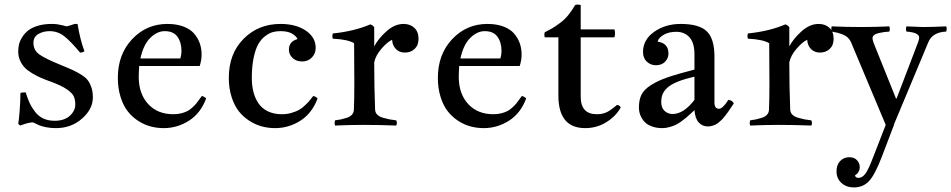

<svg xmlns="http://www.w3.org/2000/svg" viewBox="-20 -549 4182 844"><path d="M226.1 14.2Q202.1 14.2 182.9 10.3Q163.6 6.3 153.1 2Q142.6 -2.4 125 -11.2Q106 -11.2 68.8 2.9Q62.5 -1 60.1 -5.9Q62.5 -13.7 66.2 -59.1Q69.8 -104.5 69.8 -140.1Q76.2 -143.1 92.8 -143.1Q101.6 -114.7 111.1 -94.7Q120.6 -74.7 135.5 -55.9Q150.4 -37.1 171.6 -27.6Q192.9 -18.1 220.2 -18.1Q262.7 -18.1 286.9 -40Q311 -62 311 -89.8Q311 -110.8 304.2 -125.5Q297.4 -140.1 273.7 -156.5Q250 -172.9 206.1 -189Q178.7 -198.7 159.7 -207Q140.6 -215.3 120.4 -227.5Q100.1 -239.7 87.9 -252.7Q75.7 -265.6 67.9 -283.7Q60.1 -301.8 60.1 -323.2Q60.1 -338.9 63.7 -354.2Q67.4 -369.6 77.9 -386.2Q88.4 -402.8 104.2 -415.3Q120.1 -427.7 146.7 -435.8Q173.3 -443.8 207 -443.8Q220.7 -443.8 231.2 -442.4Q241.7 -440.9 256.6 -437.3Q271.5 -433.6 272.9 -433.1Q283.7 -435.5 295.2 -439.5Q306.6 -443.4 308.1 -443.8H320.8Q332.5 -373.5 351.1 -324.2Q345.2 -317.9 332 -317.9Q291.5 -366.7 262.9 -389.4Q234.4 -412.1 198.2 -412.1Q169.9 -412.1 148.4 -399.4Q127 -386.7 127 -360.8Q127 -328.1 153.1 -309.6Q179.2 -291 250 -262.2Q282.7 -249 301.5 -240.2Q320.3 -231.4 339.4 -219.2Q358.4 -207 367.4 -194.1Q376.5 -181.2 382.3 -163.1Q388.2 -145 388.2 -121.1Q388.2 -69.3 340.6 -27.6Q293 14.2 226.1 14.2Z M857.9 -258.8H591.8Q589.8 -229.5 589.8 -207Q591.3 -134.3 632.3 -90.6Q673.3 -46.9 742.2 -46.9Q760.7 -46.9 776.9 -51Q793 -55.2 803.5 -60.5Q814 -65.9 825.2 -76.2Q836.4 -86.4 841.6 -92.5Q846.7 -98.6 855.5 -111.1Q864.3 -123.5 867.2 -127Q878.9 -124.5 886.2 -116.2Q861.8 -50.8 810.5 -18.3Q759.3 14.2 699.2 14.2Q669.4 14.2 641.4 6.6Q613.3 -1 586.9 -18.1Q560.5 -35.2 541 -60.3Q521.5 -85.4 509.8 -123.3Q498 -161.1 498 -207Q498 -310.1 561 -377Q624 -443.8 715.8 -443.8Q756.3 -443.8 786.4 -432.4Q816.4 -420.9 833.3 -401.4Q850.1 -381.8 858.2 -358.6Q866.2 -335.4 866.2 -309.1Q866.2 -284.7 857.9 -258.8ZM704.1 -412.1Q670.4 -412.1 640.4 -382.3Q610.4 -352.5 597.2 -292H772.9Q777.8 -310.5 777.8 -324.2Q777.8 -362.3 760.3 -387.2Q742.7 -412.1 704.1 -412.1Z M1356.9 -127Q1368.7 -124.5 1376 -116.2Q1351.6 -50.8 1300.3 -18.3Q1249 14.2 1189 14.2Q1159.2 14.2 1130.9 6.6Q1102.5 -1 1075.9 -18.1Q1049.3 -35.2 1029.5 -60.3Q1009.8 -85.4 997.8 -123.3Q985.8 -161.1 985.8 -207Q985.8 -313 1050.8 -378.4Q1115.7 -443.8 1212.9 -443.8Q1281.2 -443.8 1324.5 -414.3Q1367.7 -384.8 1367.7 -338.9Q1367.7 -313 1350.6 -295.9Q1333.5 -278.8 1308.6 -278.8Q1282.2 -278.8 1266.1 -294.2Q1250 -309.6 1250 -330.1Q1250 -367.2 1287.6 -377Q1284.2 -388.2 1265.6 -400.1Q1247.1 -412.1 1212.9 -412.1Q1195.3 -412.1 1179.7 -408Q1164.1 -403.8 1146.2 -390.6Q1128.4 -377.4 1116 -356Q1103.5 -334.5 1095.2 -296.1Q1086.9 -257.8 1086.9 -207Q1086.9 -172.9 1094 -145Q1101.1 -117.2 1116.2 -94.7Q1131.3 -72.3 1157.7 -59.6Q1184.1 -46.9 1219.7 -46.9Q1242.2 -46.9 1262.2 -53Q1282.2 -59.1 1294.7 -65.9Q1307.1 -72.8 1321.5 -86.7Q1335.9 -100.6 1340.8 -106.7Q1345.7 -112.8 1356.9 -127Z M1442.9 -401.9Q1537.6 -411.6 1607.9 -441.9Q1620.1 -437 1625 -429.2V-345.2Q1643.1 -379.4 1679 -411.6Q1714.8 -443.8 1753.9 -443.8Q1783.2 -443.8 1801.5 -426.5Q1819.8 -409.2 1819.8 -378.9Q1819.8 -350.1 1802.7 -334Q1785.6 -317.9 1759.8 -317.9Q1735.8 -317.9 1720.5 -333.3Q1705.1 -348.6 1703.6 -374Q1683.1 -365.2 1657 -335Q1630.9 -304.7 1625 -274.9Q1625 -166 1628.9 -66.9Q1629.4 -54.2 1638.2 -45.2Q1647 -36.1 1664.1 -31.2Q1681.2 -26.4 1692.4 -24.2Q1703.6 -22 1721.7 -20Q1724.6 -14.2 1724.6 -7.8Q1724.6 -2.9 1721.7 2.9Q1648.4 0 1576.7 0Q1517.1 0 1452.6 2.9Q1450.7 -4.9 1450.7 -7.8Q1450.7 -10.3 1452.6 -20Q1468.8 -22 1479 -24.2Q1489.3 -26.4 1504.4 -31.2Q1519.5 -36.1 1527.3 -45.2Q1535.2 -54.2 1535.6 -66.9Q1537.6 -115.2 1537.6 -184.1Q1537.6 -207 1537.1 -262.2Q1536.6 -317.4 1536.6 -358.9Q1508.8 -376 1442.9 -378.9Q1440.9 -386.7 1440.9 -391.1Q1440.9 -394 1442.9 -401.9Z M2264.6 -258.8H1998.5Q1996.6 -229.5 1996.6 -207Q1998 -134.3 2039.1 -90.6Q2080.1 -46.9 2148.9 -46.9Q2167.5 -46.9 2183.6 -51Q2199.7 -55.2 2210.2 -60.5Q2220.7 -65.9 2231.9 -76.2Q2243.2 -86.4 2248.3 -92.5Q2253.4 -98.6 2262.2 -111.1Q2271 -123.5 2273.9 -127Q2285.6 -124.5 2293 -116.2Q2268.6 -50.8 2217.3 -18.3Q2166 14.2 2106 14.2Q2076.2 14.2 2048.1 6.6Q2020 -1 1993.7 -18.1Q1967.3 -35.2 1947.8 -60.3Q1928.2 -85.4 1916.5 -123.3Q1904.8 -161.1 1904.8 -207Q1904.8 -310.1 1967.8 -377Q2030.8 -443.8 2122.6 -443.8Q2163.1 -443.8 2193.1 -432.4Q2223.1 -420.9 2240 -401.4Q2256.8 -381.8 2264.9 -358.6Q2272.9 -335.4 2272.9 -309.1Q2272.9 -284.7 2264.6 -258.8ZM2110.8 -412.1Q2077.1 -412.1 2047.1 -382.3Q2017.1 -352.5 2003.9 -292H2179.7Q2184.6 -310.5 2184.6 -324.2Q2184.6 -362.3 2167 -387.2Q2149.4 -412.1 2110.8 -412.1Z M2508.3 -526.9Q2513.2 -528.8 2519.5 -528.8Q2525.9 -528.8 2532.7 -526.9V-419.9H2680.7Q2683.6 -412.6 2683.6 -401.9Q2683.6 -392.6 2680.7 -384.8H2532.7V-124Q2532.7 -46.9 2603.5 -46.9Q2630.4 -46.9 2649.7 -57.1Q2668.9 -67.4 2692.4 -87.9Q2704.6 -86.4 2708.5 -76.2Q2687 -37.6 2645 -11.7Q2603 14.2 2552.7 14.2Q2434.6 14.2 2434.6 -128.9V-384.8H2374.5Q2372.6 -393.6 2372.6 -396Q2372.6 -396.5 2374.5 -407.2Q2397.9 -418.9 2410.4 -426.5Q2422.9 -434.1 2442.1 -448.2Q2461.4 -462.4 2477.3 -481.7Q2493.2 -501 2508.3 -526.9Z M2806.6 -320.8Q2806.6 -374.5 2855.7 -409.2Q2904.8 -443.8 2971.7 -443.8Q3053.7 -443.8 3087.2 -411.1Q3120.6 -378.4 3120.6 -300.8V-98.1Q3120.6 -70.8 3140.6 -70.8Q3156.7 -70.8 3181.6 -109.9Q3199.2 -108.4 3205.6 -94.2Q3202.1 -89.4 3193.8 -76.7Q3185.5 -64 3181.6 -58.6Q3177.7 -53.2 3169.4 -42.2Q3161.1 -31.2 3156 -25.9Q3150.9 -20.5 3142.3 -13.2Q3133.8 -5.9 3126.7 -2.2Q3119.6 1.5 3110.4 4.2Q3101.1 6.8 3091.8 6.8Q3067.4 6.8 3051.5 -10.7Q3035.6 -28.3 3032.7 -64.9Q3032.2 -64.5 3017.6 -50.8Q3002.9 -37.1 2997.3 -32.5Q2991.7 -27.8 2976.3 -16.4Q2960.9 -4.9 2950.2 0Q2939.5 4.9 2923.3 9.5Q2907.2 14.2 2891.6 14.2Q2866.7 14.2 2847.4 7.3Q2828.1 0.5 2817.4 -9.3Q2806.6 -19 2799.8 -32Q2793 -44.9 2790.8 -55.7Q2788.6 -66.4 2788.6 -77.1Q2788.6 -109.9 2799.6 -132.3Q2810.5 -154.8 2840.6 -174.3Q2870.6 -193.8 2914.6 -209Q2958.5 -224.1 3032.7 -243.2V-311Q3032.7 -360.4 3011 -384.8Q2989.3 -409.2 2952.6 -409.2Q2919.9 -409.2 2897.7 -396.2Q2875.5 -383.3 2870.6 -366.2Q2918.5 -358.9 2918.5 -314Q2918.5 -293.5 2903.8 -277.8Q2889.2 -262.2 2862.8 -262.2Q2840.8 -262.2 2823.7 -277.6Q2806.6 -293 2806.6 -320.8ZM3032.7 -109.9V-211.9Q2987.8 -201.7 2958.5 -189.7Q2929.2 -177.7 2913.8 -163.6Q2898.4 -149.4 2892.6 -134.5Q2886.7 -119.6 2886.7 -100.1Q2886.7 -75.7 2901.1 -61.8Q2915.5 -47.9 2936.5 -47.9Q2985.4 -47.9 3032.7 -109.9Z M3267.6 -401.9Q3362.3 -411.6 3432.6 -441.9Q3444.8 -437 3449.7 -429.2V-345.2Q3467.8 -379.4 3503.7 -411.6Q3539.6 -443.8 3578.6 -443.8Q3607.9 -443.8 3626.2 -426.5Q3644.5 -409.2 3644.5 -378.9Q3644.5 -350.1 3627.4 -334Q3610.4 -317.9 3584.5 -317.9Q3560.5 -317.9 3545.2 -333.3Q3529.8 -348.6 3528.3 -374Q3507.8 -365.2 3481.7 -335Q3455.6 -304.7 3449.7 -274.9Q3449.7 -166 3453.6 -66.9Q3454.1 -54.2 3462.9 -45.2Q3471.7 -36.1 3488.8 -31.2Q3505.9 -26.4 3517.1 -24.2Q3528.3 -22 3546.4 -20Q3549.3 -14.2 3549.3 -7.8Q3549.3 -2.9 3546.4 2.9Q3473.1 0 3401.4 0Q3341.8 0 3277.3 2.9Q3275.4 -4.9 3275.4 -7.8Q3275.4 -10.3 3277.3 -20Q3293.5 -22 3303.7 -24.2Q3314 -26.4 3329.1 -31.2Q3344.2 -36.1 3352.1 -45.2Q3359.9 -54.2 3360.4 -66.9Q3362.3 -115.2 3362.3 -184.1Q3362.3 -207 3361.8 -262.2Q3361.3 -317.4 3361.3 -358.9Q3333.5 -376 3267.6 -378.9Q3265.6 -386.7 3265.6 -391.1Q3265.6 -394 3267.6 -401.9Z M3636.2 -433.1Q3700.7 -430.2 3766.6 -430.2Q3826.7 -430.2 3889.6 -433.1Q3891.6 -425.3 3891.6 -420.9Q3891.6 -418 3889.6 -410.2Q3875 -409.2 3866.2 -408Q3857.4 -406.7 3843.5 -403.8Q3829.6 -400.9 3822.5 -395Q3815.4 -389.2 3815.4 -380.9Q3815.4 -376.5 3819.3 -362.8L3918.5 -116.2H3921.4L4015.6 -362.8Q4020.5 -375 4020.5 -383.8Q4020.5 -406.2 3964.4 -410.2Q3962.4 -418 3962.4 -420.9Q3962.4 -425.3 3964.4 -433.1Q4021.5 -430.2 4035.6 -430.2Q4076.7 -430.2 4139.6 -433.1Q4141.6 -427.2 4141.6 -422.9Q4141.6 -419.9 4139.6 -410.2Q4078.6 -407.7 4060.5 -362.8L3909.7 -2H3910.6L3856.4 140.1Q3826.2 219.2 3800 247.1Q3773.9 274.9 3733.4 274.9Q3700.7 274.9 3679 255.4Q3657.2 235.8 3657.2 204.1Q3657.2 175.3 3673.3 158.7Q3689.5 142.1 3713.4 142.1Q3735.4 142.1 3747.3 155.3Q3759.3 168.5 3759.3 185.1Q3759.3 208.5 3738.3 222.2Q3740.7 232.9 3754.4 232.9Q3770 232.9 3783.7 215.1Q3797.4 197.3 3819.3 139.2L3873.5 0L3721.2 -362.8Q3715.8 -375 3706.1 -384Q3696.3 -393.1 3682.4 -398.2Q3668.5 -403.3 3659.2 -405.5Q3649.9 -407.7 3636.2 -410.2Q3634.3 -414.1 3634.3 -420.9Q3634.3 -428.2 3636.2 -433.1Z"/></svg>

Font: Jacques Francois
Style: Regular
Weight: 400
Designer: Manvel Shmavonyan, Alexei Vanyashin
Foundry: Cyreal (www.cyreal.org)
Version: Version 1.003